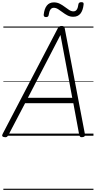

<svg xmlns="http://www.w3.org/2000/svg" viewBox="-31 -1255 884 1775"><path d="M12 13Q-4 12 -9 4Q-14 -4 -6 -18L503 -993Q510 -1005 517.5 -1010Q525 -1015 539 -1015Q553 -1015 559.5 -1009.5Q566 -1004 568 -990L754 -15Q757 -2 751 5Q745 12 730 13Q716 15 710.5 9.5Q705 4 701 -10L647 -301H201L48 -9Q40 5 33 10Q26 15 12 13ZM227 -351H637L528 -932ZM394 -1097Q372 -1097 373 -1119Q379 -1175 402.5 -1204Q426 -1233 467 -1233Q497 -1233 521.5 -1220.5Q546 -1208 567 -1192Q588 -1176 608 -1163Q628 -1150 648 -1150Q668 -1150 679 -1166.5Q690 -1183 694 -1216Q697 -1235 721 -1235Q734 -1235 738.5 -1230.5Q743 -1226 742 -1214Q736 -1158 712.5 -1129Q689 -1100 646 -1100Q617 -1100 593 -1112.5Q569 -1125 547.5 -1141.5Q526 -1158 506 -1170.5Q486 -1183 466 -1183Q447 -1183 435.5 -1167Q424 -1151 419 -1117Q418 -1107 412 -1102Q406 -1097 394 -1097ZM0 490H833V500H0ZM0 -20H833V0H0ZM0 -505H833V-500H0ZM0 -1010H833V-1000H0Z"/></svg>

Font: Playwrite ZA Guides
Style: Regular
Weight: 400
Designer: Veronika Burian, José Scaglione
Foundry: TypeTogether
Version: Version 1.003